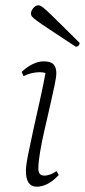

<svg xmlns="http://www.w3.org/2000/svg" viewBox="-20 -694 321 726"><path d="M119 12Q78 12 78 -48Q78 -68 86.5 -110.5Q95 -153 107 -207.5Q119 -262 131.5 -317.5Q144 -373 152 -418Q142 -421 130 -421Q99 -421 69 -406L62 -422Q83 -442 104.5 -452Q126 -462 145 -462Q172 -462 182.5 -450.5Q193 -439 193 -417Q193 -403 186 -369.5Q179 -336 169 -292.5Q159 -249 148.5 -203.5Q138 -158 131.5 -119Q125 -80 125 -57Q125 -30 147 -30Q159 -30 170.5 -34.5Q182 -39 194 -47L202 -32Q177 -6 156.5 3Q136 12 119 12ZM267 -517Q205 -558 170 -581Q135 -604 119.5 -615.5Q104 -627 100.5 -632Q97 -637 97 -642Q97 -653 106 -663.5Q115 -674 125 -674Q130 -674 136 -670.5Q142 -667 156.5 -654Q171 -641 200 -612Q229 -583 281 -532Q281 -525 276.5 -521Q272 -517 267 -517Z"/></svg>

Font: Petrona ExtraLight
Style: Italic
Weight: 200
Italic angle: -9°
Designer: Ringo R. Seeber
Foundry: Ringo R. Seeber
Version: Version 2.001; ttfautohint (v1.8.3)